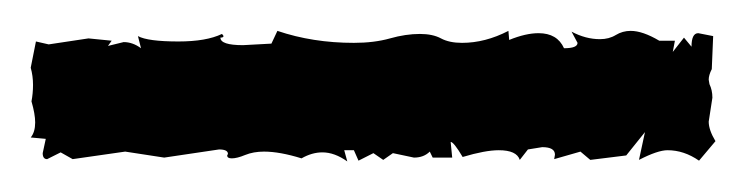

<svg xmlns="http://www.w3.org/2000/svg" viewBox="-20 58 486 125"><path d="M206.1 163.1Q197.8 157.2 189.9 157.2Q183.1 157.2 176.3 161.1Q162.1 156.7 151.9 156.7Q145 156.7 139.6 158.9Q134.3 161.1 130.9 161.1Q127.9 161.1 127.9 159.2L128.4 158.2Q128.4 155.3 122.6 155.3L86.9 160.6L61.5 156.7L27.3 161.6L19.5 157.2L10.7 161.6Q7.8 161.6 7.8 157.7L9.8 148.4L0 147.5Q2.9 144 2.9 137.7Q2.9 132.3 0.5 124Q1.5 118.7 1.5 113.3Q1.5 107.4 0 102.1L3.4 85L11.7 86.9L37.6 83L52.7 84.5L50.3 87.9L60.5 85.4Q66.4 85.4 71.8 89.4L69.8 81.5Q76.2 85 96.2 85Q114.3 85 124.5 80.1Q125.5 81.1 125.5 81.5Q125.5 82.5 123.5 82.5Q123.5 87.4 138.2 87.4L156.7 86.4L160.6 78.1Q183.6 85.9 210.4 85.9Q223.6 85.9 233.9 83Q244.1 80.1 253.4 80.1Q261.7 80.1 267.1 83Q272.5 85.9 280.8 85.9Q295.9 85.9 311 78.1L311.5 84Q322.3 79.6 330.6 79.6Q342.8 79.6 347.2 89.4Q356 89.4 356 85.9L352.1 78.6Q361.3 83.5 370.6 83.5Q376.5 83.5 380.9 80.8Q385.3 78.1 390.6 78.1Q398.4 78.1 409.2 84.5H419.4L418 91.8L425.3 82.5L430.2 88.4Q430.2 79.6 434.6 79.6L444.3 81.5L443.4 103Q441.4 106.9 441.4 109.9L441.9 112.8Q443.8 116.7 443.8 121.6L441.4 137.2Q441.4 142.6 445.8 149.9L435.1 162.6Q425.3 155.8 414.6 155.8Q408.2 155.8 396 162.1L399.9 144L387.7 159.2L364.3 162.1L357.9 156.7L340.8 161.6L341.3 158.7Q341.3 153.8 333 153.8L323.7 155.3L318.4 162.1Q316.4 155.8 304.7 155.8Q295.9 155.8 281.2 160.2Q275.4 150.4 273.4 150.4L274.4 160.6H261.7L259.8 156.7Q255.9 160.6 249.5 160.6L235.8 157.7L229.5 162.1L223.1 157.7L213.4 162.6L210.4 155.8H204.1Z"/></svg>

Font: Truetypewriter PolyglOTT
Style: Regular
Weight: 400
Designer: Sergey Beatoff a.k.a. Sam_T
Version: Version 3.76